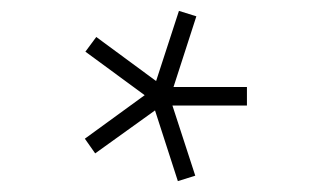

<svg xmlns="http://www.w3.org/2000/svg" viewBox="-20 -713 570 353"><path d="M434 -519H297L339 -390L307 -380L265 -510L155 -431L136 -458L246 -538L137 -618L157 -645L267 -564L309 -693L341 -683L299 -553H434Z"/></svg>

Font: TypoPRO Titillium Text
Style: 1 wt
Weight: 100
Designer: Accademia di Belle Arti di Urbino and others
Foundry: Accademia di Belle Arti di Urbino and others.
Version: Version 25.000